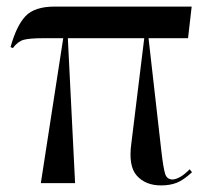

<svg xmlns="http://www.w3.org/2000/svg" viewBox="-20 -556 632 583"><path d="M104 0 172 -440H112Q69 -440 51.5 -435Q34 -430 19 -410L12 -413Q30 -478 57.5 -507Q85 -536 146 -536H562L551 -440H431L470 -97Q476 -45 481.5 -28Q487 -11 504 -11Q512 -11 525 -17.5Q538 -24 556 -42L563 -33Q537 -9 516.5 -1Q496 7 469 7Q422 7 395.5 -22.5Q369 -52 379 -122L418 -440H186L208 0Z"/></svg>

Font: Noto Serif Display ExtraCondensed Medium
Style: Regular
Weight: 500
Width: 2
Designer: Monotype Design Team
Foundry: Monotype Imaging Inc.
Version: Version 2.009